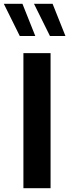

<svg xmlns="http://www.w3.org/2000/svg" viewBox="-33 -988 375 1008"><path d="M152.3 -798.9 84.8 -968.1H-13L70.9 -798.9ZM310.6 -798.9 243.1 -968.1H145.4L229.3 -798.9ZM232.5 0V-709.1H89.9V0Z"/></svg>

Font: Estedad VF
Style: Regular
Weight: 100
Designer: Amin Abedi
Version: Version 7.3